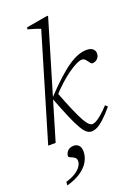

<svg xmlns="http://www.w3.org/2000/svg" viewBox="-178 -791 822 1124"><g transform="rotate(-20 233.0 -229.0)"><path d="M272 -715 59 0H12.5L208 -656.5Q199 -660.5 186.2 -664.8Q173.5 -669 159.2 -673.2Q145 -677.5 130.5 -681.5L134 -693L261 -715ZM130.5 -248.5 132 -254Q185.5 -311 227.2 -348.8Q269 -386.5 302.2 -408.8Q335.5 -431 363 -440.5Q390.5 -450 414.5 -450Q440.5 -450 453.2 -438.5Q466 -427 466 -410Q466 -396.5 459.5 -386Q453 -375.5 443 -370Q433 -364.5 421.5 -364.5Q415.5 -364.5 410.2 -370.8Q405 -377 398.5 -386.5Q392 -396 385 -401Q378 -406 370.5 -406Q356 -406 332.8 -394.8Q309.5 -383.5 280.8 -363Q252 -342.5 221 -314.2Q190 -286 159.5 -252L167 -275Q196 -199 217 -150.8Q238 -102.5 252.8 -76.2Q267.5 -50 278.8 -40Q290 -30 299.5 -30Q310 -30 324.5 -37.8Q339 -45.5 359.2 -62.8Q379.5 -80 406 -108.5L419.5 -95.5Q384.5 -54 359.5 -31.5Q334.5 -9 316 0Q297.5 9 280.5 9Q266 9 252.2 -1.2Q238.5 -11.5 221.8 -39Q205 -66.5 183.2 -117.2Q161.5 -168 130.5 -248.5ZM100 97.5Q100 81.5 113.2 66.5Q126.5 51.5 152.5 51.5Q171 51.5 183.2 64.2Q195.5 77 195.5 102.5Q195.5 133.5 179.5 163Q163.5 192.5 129 217Q94.5 241.5 38.5 257.5L40 235.5Q77.5 224.5 100.8 209.2Q124 194 135.2 177Q146.5 160 146.5 144Q146.5 128 135 120.5Q123.5 113 111.8 108.5Q100 104 100 97.5Z"/></g></svg>

Font: Newsreader 16pt 16pt Light
Style: Italic
Weight: 300
Italic angle: -17°
Version: Version 1.003